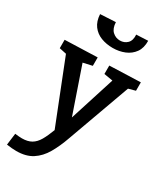

<svg xmlns="http://www.w3.org/2000/svg" viewBox="-254 -887 1052 1225"><g transform="rotate(30 272.5 -274.0)"><path d="M10 235 21 149Q52 153 72 153Q114 153 141.5 137Q169 121 188.5 87.5Q208 54 227 3L46 -455L-6 -466V-528L233 -536V-474L166 -459L282 -122L388 -455L323 -466V-528L551 -536V-474L500 -460L334 -1Q308 73 276.5 127Q245 181 198.5 211Q152 241 81 241Q50 241 10 235ZM285 -636Q238 -636 199 -651Q160 -666 135.5 -698.5Q111 -731 108 -783L221 -789Q223 -743 246.5 -721.5Q270 -700 301 -700Q333 -700 354.5 -721Q376 -742 373 -785L459 -789Q460 -736 436 -702.5Q412 -669 372 -652.5Q332 -636 285 -636Z"/></g></svg>

Font: Bitter SemiBold
Style: Regular
Weight: 600
Designer: Sol Matas, and Bitter project Authors
Foundry: Sol Matas
Version: Version 2.001